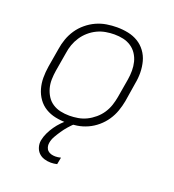

<svg xmlns="http://www.w3.org/2000/svg" viewBox="-136 -634 872 962"><g transform="rotate(20 300.0 -152.5)"><path d="M249 8Q218 8 189 2Q160 -4 136 -18.5Q112 -33 95.5 -56Q79 -79 71 -107Q63 -135 63 -165Q63 -195 68 -226L85 -326Q89 -353 98.5 -380Q108 -407 124.5 -431.5Q141 -456 164.5 -475.5Q188 -495 214.5 -507Q241 -519 269 -523.5Q297 -528 324 -528Q355 -528 384 -522Q413 -516 437 -501.5Q461 -487 478 -464Q495 -441 502.5 -413Q510 -385 510.5 -355Q511 -325 505 -294L489 -194Q484 -167 474.5 -140Q465 -113 448.5 -88.5Q432 -64 409 -44.5Q386 -25 359.5 -13Q333 -1 304.5 3.5Q276 8 249 8ZM250 -30Q272 -30 295.5 -34Q319 -38 340.5 -48.5Q362 -59 381.5 -75.5Q401 -92 414.5 -112.5Q428 -133 435.5 -155.5Q443 -178 447 -201L464 -301Q468 -325 468 -349Q468 -373 462.5 -395Q457 -417 444.5 -436Q432 -455 413 -467.5Q394 -480 371.5 -485Q349 -490 324 -490Q302 -490 278.5 -486Q255 -482 233 -471.5Q211 -461 192 -444.5Q173 -428 159.5 -407.5Q146 -387 138 -364.5Q130 -342 127 -319L110 -219Q106 -195 105.5 -171Q105 -147 111 -125Q117 -103 129 -84Q141 -65 160 -52.5Q179 -40 202 -35Q225 -30 250 -30ZM243 223Q224 223 207 217.5Q190 212 178 200Q166 188 161 170.5Q156 153 159 135Q163 114 172.5 94Q182 74 194.5 56Q207 38 223 21.5Q239 5 256 -8H291L290 0Q275 14 261.5 29.5Q248 45 236.5 62Q225 79 215 96.5Q205 114 202 133Q200 144 203 155Q206 166 213.5 173Q221 180 231.5 183Q242 186 254 186Q261 186 268 185Q275 184 283 182L276 219Q268 221 259.5 222Q251 223 243 223Z"/></g></svg>

Font: Iosevka Extralight Extended
Style: Italic
Weight: 200
Width: 7
Italic angle: -9°
Monospace: yes
Designer: Belleve Invis
Foundry: Belleve Invis
Version: Version 32.5.0; ttfautohint (v1.8.4)